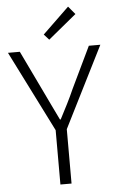

<svg xmlns="http://www.w3.org/2000/svg" viewBox="-62 -990 626 1031"><g transform="rotate(-5 251.0 -474.0)"><path d="M221 0H281V-293L500 -729H438L331 -506C308 -453 281 -402 253 -348H249C222 -402 199 -453 173 -506L66 -729H2L221 -293ZM229 -780 381 -905 345 -948 202 -810Z"/></g></svg>

Font: Noto Sans CJK Light
Style: Regular
Weight: 300
Designer: Ryoko NISHIZUKA (kana & ideographs); Paul D. Hunt (Latin, Greek & Cyrillic); Wenlong ZHANG (bopomofo); Sandoll Communica
Foundry: Adobe Systems Incorporated
Version: Version 1.000;PS 1;hotconv 1.0.78;makeotf.lib2.5.61930